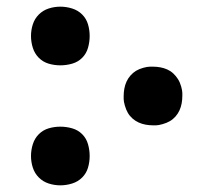

<svg xmlns="http://www.w3.org/2000/svg" viewBox="-20 -548 640 576"><path d="M161 -352Q143 -352 126 -357Q109 -362 96.5 -374.5Q84 -387 78.5 -404.5Q73 -422 73 -440Q73 -458 78.5 -475Q84 -492 96.5 -504.5Q109 -517 126 -522.5Q143 -528 161 -528Q179 -528 196.5 -522.5Q214 -517 226.5 -504.5Q239 -492 244 -475Q249 -458 249 -440Q249 -422 244 -404.5Q239 -387 226.5 -374.5Q214 -362 196.5 -357Q179 -352 161 -352ZM439 -172Q428 -172 417 -174Q406 -176 396 -180.5Q386 -185 377.5 -192.5Q369 -200 363.5 -209.5Q358 -219 354.5 -231.5Q351 -244 351 -251V-260Q351 -271 353 -282Q355 -293 359.5 -303Q364 -313 371.5 -321.5Q379 -330 388 -335.5Q397 -341 409.5 -344.5Q422 -348 430 -348H439Q450 -348 461 -346Q472 -344 482 -339.5Q492 -335 500 -327.5Q508 -320 514 -310.5Q520 -301 523.5 -288.5Q527 -276 527 -269V-260Q527 -249 525 -238Q523 -227 518.5 -217Q514 -207 506.5 -198.5Q499 -190 489.5 -184.5Q480 -179 467.5 -175.5Q455 -172 448 -172ZM161 8Q143 8 126 2.5Q109 -3 96.5 -15.5Q84 -28 78.5 -45Q73 -62 73 -80Q73 -98 78.5 -115.5Q84 -133 96.5 -145.5Q109 -158 126 -163Q143 -168 161 -168Q179 -168 196.5 -163Q214 -158 226.5 -145.5Q239 -133 244 -115.5Q249 -98 249 -80Q249 -62 244 -45Q239 -28 226.5 -15.5Q214 -3 196.5 2.5Q179 8 161 8Z"/></svg>

Font: R Plex Mono
Style: Bold
Weight: 700
Monospace: yes
Designer: Belleve Invis
Foundry: Belleve Invis
Version: Version 31.8.0